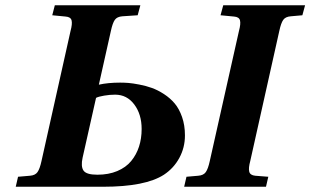

<svg xmlns="http://www.w3.org/2000/svg" viewBox="-20 -712 1183 732"><path d="M294.9 -110.8Q287.6 -77.6 298.3 -61.8Q309.1 -45.9 351.1 -45.9Q394 -45.9 427 -59.8Q460 -73.7 480 -97.9Q500 -122.1 510 -153.1Q520 -184.1 520 -220.2Q520 -276.4 491.9 -313.7Q463.9 -351.1 418.9 -351.1Q398.4 -351.1 377 -347.4Q355.5 -343.8 346.2 -338.9ZM40 0 48.8 -38.1 94.2 -42Q114.3 -43.5 123 -55.9Q131.8 -68.4 138.2 -98.1L249 -594.2Q256.3 -621.1 252.9 -634.3Q249.5 -647.5 230 -648.9L179.2 -653.8L189 -691.9H515.1L504.9 -653.8L446.8 -649.9Q426.3 -648.4 417.7 -636.2Q409.2 -624 402.8 -594.2L356.9 -389.2Q392.1 -397 438 -397Q453.1 -397 469.5 -395.8Q485.8 -394.5 511.2 -389.6Q536.6 -384.8 559.1 -376.7Q581.5 -368.7 605.2 -353.3Q628.9 -337.9 646 -317.6Q663.1 -297.4 674.1 -265.9Q685.1 -234.4 685.1 -195.8Q685.1 -149.4 663.8 -110.1Q642.6 -70.8 605 -45.9Q534.2 0 373 0ZM682.1 0 690.9 -38.1 735.8 -42Q755.9 -43.5 764.6 -55.9Q773.4 -68.4 779.8 -98.1L891.1 -594.2Q898.4 -621.1 895 -634.3Q891.6 -647.5 872.1 -648.9L820.8 -653.8L831.1 -691.9H1143.1L1132.8 -653.8L1088.9 -649.9Q1068.4 -648.4 1059.8 -636.2Q1051.3 -624 1044.9 -594.2L934.1 -98.1Q926.8 -71.3 930.2 -57.6Q933.6 -43.9 953.1 -42L1002.9 -38.1L994.1 0Z"/></svg>

Font: Linguistics Pro
Style: Bold Italic
Weight: 700
Italic angle: -12°
Designer: Stefan Peev, Context Ltd
Foundry: Stefan Peev, Context Ltd
Version: Version 001.000